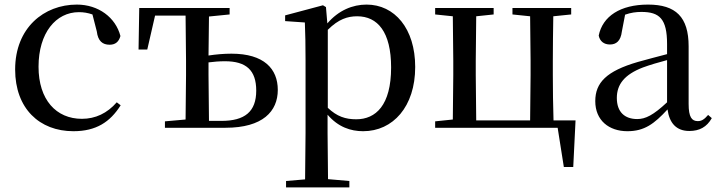

<svg xmlns="http://www.w3.org/2000/svg" viewBox="-20 -557 3131 837"><path d="M300 15C399 15 460 -25 506 -98L489 -111C447 -63 396 -39 337 -39C225 -39 148 -122 148 -266C148 -414 224 -504 324 -504C344 -504 363 -501 383 -494L402 -420C407 -378 427 -362 458 -362C482 -362 498 -374 505 -400C484 -481 409 -537 315 -537C172 -537 46 -436 46 -254C46 -84 152 15 300 15Z M699 0H963C1126 0 1191 -72 1191 -165C1191 -257 1131 -323 989 -323C956 -323 922 -320 889 -315L891 -485L981 -494V-522H587L584 -341H622L656 -489H789L791 -292V-230L789 -36L699 -28ZM889 -285C912 -288 936 -290 961 -290C1053 -290 1097 -251 1097 -162C1097 -70 1047 -30 945 -30H891L889 -230Z M1563 15C1693 15 1790 -92 1790 -265C1790 -433 1700 -537 1578 -537C1517 -537 1456 -512 1407 -455L1401 -526L1388 -534L1223 -490V-465L1309 -459C1311 -410 1312 -361 1312 -293V23L1310 225L1227 232V260H1503V232L1410 224L1408 23V-57C1454 -3 1509 15 1563 15ZM1409 -427C1456 -474 1496 -486 1537 -486C1626 -486 1685 -418 1685 -263C1685 -98 1618 -37 1533 -37C1486 -37 1449 -49 1409 -87Z M1877 0H2411L2438 171H2479L2489 -32H2393C2391 -88 2390 -174 2390 -230V-292C2390 -346 2391 -430 2392 -486L2470 -494V-522H2214V-494L2291 -486L2293 -292V-230L2291 -32H2056L2054 -230V-292L2056 -486L2132 -494V-522H1877V-494L1954 -486L1956 -292V-230L1954 -36L1877 -28Z M2985 14C3029 14 3061 -3 3083 -42L3067 -56C3050 -36 3038 -29 3022 -29C2996 -29 2982 -46 2982 -104V-355C2982 -483 2926 -537 2805 -537C2684 -537 2607 -486 2590 -402C2595 -377 2613 -363 2639 -363C2666 -363 2686 -378 2691 -420L2705 -493C2730 -502 2753 -505 2776 -505C2855 -505 2888 -475 2888 -365V-321C2846 -310 2800 -298 2761 -287C2623 -247 2575 -196 2575 -116C2575 -32 2635 15 2715 15C2789 15 2832 -17 2890 -80C2898 -21 2928 14 2985 14ZM2888 -111C2828 -55 2794 -38 2758 -38C2704 -38 2669 -68 2669 -130C2669 -189 2702 -232 2783 -263C2813 -274 2850 -285 2888 -295Z"/></svg>

Font: Noto Serif JP Medium
Style: Regular
Weight: 500
Designer: Ryoko NISHIZUKA 西塚涼子 (kana & ideographs); Frank Grießhammer (Latin, Greek & Cyrillic); Wenlong ZHANG 张文龙 (bopomofo); San
Foundry: Adobe
Version: Version 2.001;hotconv 1.1.0;makeotfexe 2.6.0